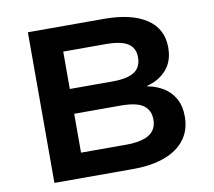

<svg xmlns="http://www.w3.org/2000/svg" viewBox="-78 -795 985 885"><g transform="rotate(-10 414.5 -352.5)"><path d="M107 0V-705H463Q591 -705 661.5 -658.5Q732 -612 732 -524Q732 -459 696.5 -419.5Q661 -380 605 -366V-364Q646 -357 679.5 -336.5Q713 -316 732.5 -281.5Q752 -247 752 -197Q752 -135 719.5 -91Q687 -47 625 -23.5Q563 0 475 0ZM252 -116H469Q491 -116 511 -119Q531 -122 549 -128Q567 -134 580 -145Q593 -156 600 -171.5Q607 -187 607 -208Q607 -231 599.5 -246.5Q592 -262 579 -272.5Q566 -283 548 -288.5Q530 -294 510.5 -296Q491 -298 470 -298H252ZM252 -414H451Q522 -414 554.5 -435.5Q587 -457 587 -504Q587 -547 555 -568Q523 -589 451 -589H252Z"/></g></svg>

Font: Nunito Sans 7pt SemiExpanded
Style: Bold
Weight: 700
Width: 6
Designer: Vernon Adams
Foundry: Vernon Adams
Version: Version 3.101;gftools[0.9.27]